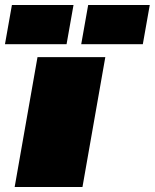

<svg xmlns="http://www.w3.org/2000/svg" viewBox="-20 -753 623 773"><path d="M0 -575 28 -733H276L248 -575ZM307 -575 335 -733H583L555 -575ZM39 0 131 -523H404L312 0Z"/></svg>

Font: Tomorrow ExtraBold
Style: Italic
Weight: 800
Italic angle: -10°
Designer: Tony de Marco, Monica Rizzolli
Foundry: Just in Type
Version: Version 2.002